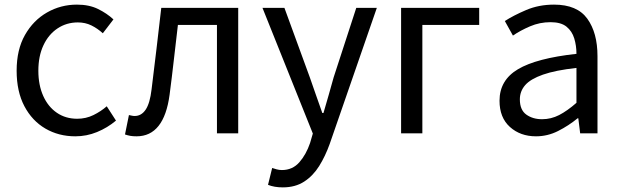

<svg xmlns="http://www.w3.org/2000/svg" viewBox="-20 -577 2686 831"><path d="M306 13Q234 13 176.5 -20.5Q119 -54 85.5 -117.5Q52 -181 52 -271Q52 -362 88 -425.5Q124 -489 183.5 -523Q243 -557 313 -557Q366 -557 404.5 -538Q443 -519 471 -493L425 -433Q402 -454 375.5 -467Q349 -480 317 -480Q268 -480 229 -454Q190 -428 168 -381Q146 -334 146 -271Q146 -209 167 -162Q188 -115 226 -89Q264 -63 314 -63Q352 -63 384.5 -79Q417 -95 442 -117L482 -55Q445 -24 400 -5.5Q355 13 306 13Z M571 13Q555 13 544 11Q533 9 521 5L538 -79Q544 -78 550 -76.5Q556 -75 563 -75Q592 -75 610.5 -102.5Q629 -130 636 -190Q647 -279 657.5 -367Q668 -455 678 -543H1011V0H919V-469H750Q741 -394 732.5 -318.5Q724 -243 714 -167Q690 13 571 13Z M1204 234Q1167 234 1140 223L1158 150Q1166 153 1177.5 156Q1189 159 1200 159Q1246 159 1275.5 125.5Q1305 92 1322 42L1334 1L1116 -543H1211L1321 -242Q1334 -206 1347.5 -166Q1361 -126 1375 -88H1380Q1391 -126 1402.5 -165.5Q1414 -205 1424 -242L1522 -543H1611L1407 46Q1388 99 1361.5 141.5Q1335 184 1296.5 209Q1258 234 1204 234Z M1716 0V-543H2054V-469H1808V0Z M2300 13Q2232 13 2187 -27.5Q2142 -68 2142 -141Q2142 -230 2222 -277.5Q2302 -325 2475 -344Q2475 -379 2465.5 -410.5Q2456 -442 2432 -461.5Q2408 -481 2363 -481Q2316 -481 2274 -463Q2232 -445 2200 -423L2165 -486Q2202 -510 2257 -533.5Q2312 -557 2378 -557Q2478 -557 2522 -496Q2566 -435 2566 -334V0H2491L2483 -65H2480Q2441 -33 2395.5 -10Q2350 13 2300 13ZM2326 -61Q2365 -61 2400 -79Q2435 -97 2475 -132V-283Q2384 -273 2330 -254Q2276 -235 2253 -208.5Q2230 -182 2230 -147Q2230 -101 2258 -81Q2286 -61 2326 -61Z"/></svg>

Font: Chocolate Classical Sans
Style: Regular
Weight: 400
Designer: 田海東、宇文滿月
Foundry: Moonlit Owen
Version: Version 1.001